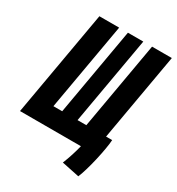

<svg xmlns="http://www.w3.org/2000/svg" viewBox="-199 -815 1005 1093"><g transform="rotate(30 303.5 -268.5)"><path d="M356 0H410.2C400.4 40 385.7 87.9 367.7 131.8L482.9 155.8C510.3 91.8 543.5 -57.1 546.9 -119.1H506.8L607.4 -693.4H477.5L377 -119.1H319.3L419.9 -693.4H318.8L218.3 -119.1H160.6L261.2 -693.4H131.3L9.8 0Z"/></g></svg>

Font: Cascadia Mono NF
Style: Bold Italic
Weight: 700
Italic angle: -10°
Monospace: yes
Designer: Aaron Bell
Foundry: Saja Typeworks
Version: Version 2404.023